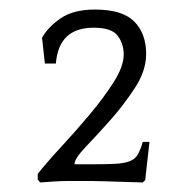

<svg xmlns="http://www.w3.org/2000/svg" viewBox="-20 -685 395 402"><path d="M68 -606Q81 -629 107.5 -647Q134 -665 179 -665Q236 -665 261 -640Q286 -615 286 -572Q286 -537 262.5 -501Q239 -465 211 -433.5Q183 -402 159.5 -377.5Q136 -353 136 -341H169Q202 -341 221 -342Q240 -343 251.5 -347.5Q263 -352 268.5 -361.5Q274 -371 279 -388H293L284 -308L279 -303Q276 -303 261.5 -303.5Q247 -304 230 -304.5Q213 -305 197 -305.5Q181 -306 174 -306H120Q108 -306 93 -305Q78 -304 64 -303L59 -309V-321Q78 -345 108.5 -378Q139 -411 168 -445.5Q197 -480 218 -513Q239 -546 239 -571Q239 -593 226.5 -610Q214 -627 176 -627Q103 -627 97 -552H74Z"/></svg>

Font: Quattrocento
Style: Regular
Weight: 400
Designer: Pablo Impallari
Foundry: Pablo Impallari, Igino Marini, Branda Gallo
Version: Version 2.000